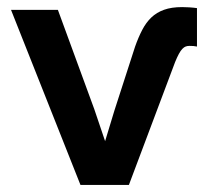

<svg xmlns="http://www.w3.org/2000/svg" viewBox="-20 -524 590 544"><path d="M538.1 -392.1Q534.2 -393.1 528.3 -393.6Q522.5 -394 517.1 -394Q511.2 -394 506.3 -392.3Q501.5 -390.6 496.6 -385.5Q491.7 -380.4 486.8 -371.3Q481.9 -362.3 476.1 -348.1L345.2 0H208L11.2 -496.1H144L247.1 -214.8L277.8 -124L304.2 -210.9L362.8 -392.1Q372.1 -418.5 383.1 -439.5Q394 -460.4 408.9 -474.6Q423.8 -488.8 444.8 -496.3Q465.8 -503.9 496.1 -503.9Q503.4 -503.9 516.1 -503.2Q528.8 -502.4 538.1 -501Z"/></svg>

Font: Code New Roman
Style: Bold
Weight: 700
Monospace: yes
Designer: Sam Radian
Foundry: Code New Roman
Version: Version 1.508 October 19, 2014